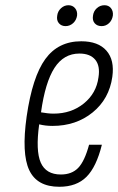

<svg xmlns="http://www.w3.org/2000/svg" viewBox="-20 -705 452 735"><path d="M82 -259Q62 -117 92 -53.5Q122 10 207 10Q273 10 311 -28Q349 -66 370 -151H321Q304 -88 279.5 -62.5Q255 -37 213 -37Q156 -37 136 -82.5Q116 -128 130 -229Q142 -226 154.5 -224.5Q167 -223 181 -223Q271 -223 334.5 -274.5Q398 -326 410 -411Q419 -475 387.5 -511Q356 -547 291 -547Q203 -547 153.5 -479Q104 -411 82 -259ZM284 -500Q325 -500 344.5 -476.5Q364 -453 357 -409Q349 -348 301 -309Q253 -270 185 -270Q173 -270 161 -271.5Q149 -273 137 -275Q153 -390 188.5 -445Q224 -500 284 -500ZM231 -605Q247 -605 259.5 -616Q272 -627 275 -645Q277 -662 267.5 -673.5Q258 -685 242 -685Q226 -685 213.5 -673.5Q201 -662 199 -645Q196 -627 205.5 -616Q215 -605 231 -605ZM369 -605Q385 -605 397 -616Q409 -627 412 -645Q414 -662 405 -673.5Q396 -685 380 -685Q363 -685 350.5 -673.5Q338 -662 336 -645Q333 -627 342.5 -616Q352 -605 369 -605Z"/></svg>

Font: Secuela ExtLt
Style: Italic
Weight: 200
Italic angle: -8°
Designer: Fernando Haro
Foundry: deFharo
Version: Version 1.704